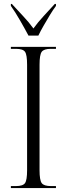

<svg xmlns="http://www.w3.org/2000/svg" viewBox="-20 -951 338 971"><path d="M35 0V-10H61Q96 -10 106.5 -25Q117 -40 117 -90V-624Q117 -674 106.5 -689Q96 -704 61 -704H35V-714H263V-704H237Q202 -704 191 -689Q180 -674 180 -624V-90Q180 -40 191 -25Q202 -10 237 -10H263V0ZM124 -771Q106 -805 81 -848.5Q56 -892 35 -921V-931H40Q68 -900 97 -869.5Q126 -839 149 -807Q172 -839 200.5 -869.5Q229 -900 257 -931H263V-921Q248 -901 232 -874.5Q216 -848 200.5 -821Q185 -794 174 -771Z"/></svg>

Font: Noto Serif Display Condensed Light
Style: Regular
Weight: 300
Width: 3
Designer: Monotype Design Team
Foundry: Monotype Imaging Inc.
Version: Version 2.009